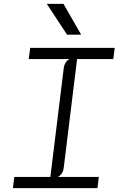

<svg xmlns="http://www.w3.org/2000/svg" viewBox="-20 -975 640 995"><path d="M47 0 54 -58H241L310 -619.5Q312.5 -640 321.5 -652.5Q330.5 -665 341.5 -669H129L136.5 -727H574.5L567 -669H379.5L310.5 -107.5Q308 -86 298.5 -74Q289 -62 279 -58H492L485 0ZM327.5 -795.5 222.5 -955H309L400.5 -795.5Z"/></svg>

Font: Spline Sans Mono Light
Style: Italic
Weight: 300
Italic angle: -4°
Monospace: yes
Version: Version 1.004